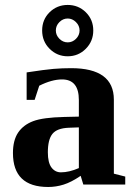

<svg xmlns="http://www.w3.org/2000/svg" viewBox="-20 -744 540 774"><path d="M266.6 -469.2Q439 -469.2 439 -342.3V-43.9L484.9 -32.2V0H315.9L305.2 -35.2Q267.1 -9.3 236.3 0.2Q205.6 9.8 174.3 9.8Q32.2 9.8 32.2 -127Q32.2 -178.7 53.2 -209.7Q74.2 -240.7 113.8 -255.6Q153.3 -270.5 238.3 -272.5L297.9 -273.9V-340.8Q297.9 -423.8 230 -423.8Q189 -423.8 138.2 -398.4L119.6 -341.3H87.4V-452.1Q161.1 -463.4 195.8 -466.3Q230.5 -469.2 266.6 -469.2ZM297.9 -230.5 256.8 -229Q209.5 -227.1 191.2 -204.1Q172.9 -181.2 172.9 -129.9Q172.9 -88.4 187.5 -68.8Q202.1 -49.3 225.6 -49.3Q258.8 -49.3 297.9 -66.4ZM252.9 -517.1Q210.4 -517.1 180.2 -547.1Q149.9 -577.1 149.9 -621.1Q149.9 -665 179.9 -694.6Q210 -724.1 252.9 -724.1Q295.9 -724.1 325.9 -694.6Q356 -665 356 -621.1Q356 -577.6 325.9 -547.4Q295.9 -517.1 252.9 -517.1ZM252.9 -669.4Q233.9 -669.4 219.5 -655Q205.1 -640.6 205.1 -621.1Q205.1 -602.1 219.5 -587.6Q233.9 -573.2 252.9 -573.2Q272 -573.2 286.4 -587.6Q300.8 -602.1 300.8 -621.1Q300.8 -640.6 286.1 -655Q271.5 -669.4 252.9 -669.4Z"/></svg>

Font: Liberation Serif
Style: Bold
Weight: 700
Designer: Steve Matteson
Foundry: Ascender Corporation
Version: Version 2.1.5